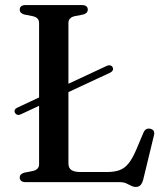

<svg xmlns="http://www.w3.org/2000/svg" viewBox="-20 -720 656 759"><path d="M39 -274.5Q36 -280.5 38.8 -286Q41.5 -291.5 48.5 -294.5L403 -460Q409.5 -463 416 -461.5Q422.5 -460 425.5 -453.5Q428.5 -448 425.8 -442.2Q423 -436.5 416 -433L61 -267.5Q54.5 -264.5 48.5 -266.2Q42.5 -268 39 -274.5ZM308.5 -662.5 275 -656Q263.5 -653.5 257 -646.8Q250.5 -640 250.5 -629.5V-74.5Q250.5 -56 262 -48Q273.5 -40 298 -40H403.5Q432.5 -40 452.8 -47.5Q473 -55 488.2 -74Q503.5 -93 518.5 -128L547 -195.5Q551.5 -205.5 558 -209.2Q564.5 -213 574 -211Q583.5 -209 587.5 -202.5Q591.5 -196 588.5 -184.5L546 -9.5Q542 5 535.2 12Q528.5 19 516.5 19Q507 19 498.2 14.2Q489.5 9.5 479 4.8Q468.5 0 452 0H81.5Q69.5 0 63.8 -5Q58 -10 58 -18Q58 -32.5 76.5 -37.5L109.5 -44Q121.5 -46.5 128 -53.2Q134.5 -60 134.5 -70.5V-629.5Q134.5 -640 128 -646.8Q121.5 -653.5 109.5 -656L76.5 -662.5Q58 -667.5 58 -682Q58 -690.5 63.8 -695.2Q69.5 -700 81.5 -700H303Q315.5 -700 321.2 -695.2Q327 -690.5 327 -682Q327 -667.5 308.5 -662.5Z"/></svg>

Font: Fraunces 16pt
Style: Regular
Weight: 400
Version: Version 1.000;[b76b70a41]